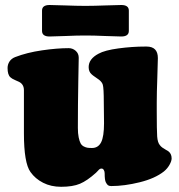

<svg xmlns="http://www.w3.org/2000/svg" viewBox="-20 -715 706 756"><path d="M311 -575.2Q282.7 -575.2 237.5 -573.2Q192.4 -571.3 175.3 -571.3Q145.5 -571.3 145.5 -593.3V-673.3Q145.5 -695.3 175.3 -695.3Q192.4 -695.3 237.5 -693.6Q282.7 -691.9 311 -691.9H321.3Q349.6 -691.9 395 -693.6Q440.4 -695.3 457.5 -695.3Q487.3 -695.3 487.3 -673.3V-593.3Q487.3 -571.3 457.5 -571.3Q440.4 -571.3 395 -573.2Q349.6 -575.2 321.3 -575.2ZM597.2 -311.5V-277.3Q597.2 -201.2 598.9 -177.5Q600.6 -153.8 609.4 -143.6Q613.3 -138.2 619.4 -133.8Q625.5 -129.4 632.3 -125.7Q639.2 -122.1 641.1 -120.6Q655.8 -110.8 655.8 -91.3Q655.8 -81.1 647.5 -66.2Q639.2 -51.3 625.5 -40Q590.3 -12.2 530 2.7Q469.7 17.6 418 17.6Q409.7 17.6 405.3 14.4Q400.9 11.2 396.5 2.4Q392.1 -6.3 392.1 -32.7Q392.1 -40 388.7 -45.7Q385.3 -51.3 379.9 -51.3Q375.5 -51.3 372.6 -49.3Q369.6 -47.4 365.2 -42.2Q360.8 -37.1 357.9 -34.7Q323.2 -3.4 294.9 8.5Q266.6 20.5 220.7 20.5Q180.7 20.5 149.7 4.6Q118.7 -11.2 100.1 -37.6Q74.2 -73.2 74.2 -189.9V-359.9Q74.2 -382.8 55.2 -392.6Q53.7 -393.6 40 -399.4Q26.4 -405.3 21 -410.6Q9.8 -420.4 9.8 -447.3Q9.8 -460.9 17.3 -472.7Q24.9 -484.4 39.6 -490.2Q86.4 -508.3 145.5 -516.8Q204.6 -525.4 250.5 -525.4Q266.1 -525.4 278.1 -514.9Q290 -504.4 290 -487.8Q290 -485.8 288.3 -394.5Q286.6 -303.2 286.6 -211.4Q286.6 -189.5 289.8 -174.1Q293 -158.7 297.4 -150.6Q301.8 -142.6 309.8 -138.4Q317.9 -134.3 324.5 -133.3Q331.1 -132.3 342.3 -132.3Q366.7 -132.3 378.2 -154.8Q389.6 -177.2 389.6 -230Q389.6 -244.1 389.2 -268.6Q388.7 -293 388.7 -310.5Q388.7 -368.7 384.8 -381.3Q381.8 -391.6 370.1 -400.9Q365.7 -404.3 355.2 -411.4Q344.7 -418.5 340.8 -422.4Q329.1 -432.6 329.1 -450.7Q329.1 -482.9 367.7 -503.4Q392.1 -517.1 446.3 -524.4Q500.5 -531.7 551.8 -531.7H557.1Q601.6 -531.7 601.6 -486.3Q601.6 -467.8 599.4 -408.7Q597.2 -349.6 597.2 -311.5Z"/></svg>

Font: Cooper* Black
Style: Regular
Weight: 900
Designer: Owen Earl
Foundry: indestructible type*
Version: Version 0.001